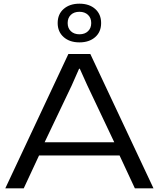

<svg xmlns="http://www.w3.org/2000/svg" viewBox="-20 -1022 862 1042"><path d="M8.8 0 351.1 -729H470.2L813 0H711.9L628.9 -178.2H191.9L108.9 0ZM222.2 -250H600.1L453.1 -560.1L413.1 -648.9H409.2L369.1 -558.1ZM293 -897Q293 -945.3 325.7 -973.6Q358.4 -1002 411.1 -1002Q464.4 -1002 496.6 -973.4Q528.8 -944.8 528.8 -897Q528.8 -848.6 496.3 -820.3Q463.9 -792 411.1 -792Q357.9 -792 325.4 -820.8Q293 -849.6 293 -897ZM411.1 -835.9Q440.4 -835.9 457.8 -852.8Q475.1 -869.6 475.1 -897Q475.1 -924.8 457.5 -941.4Q439.9 -958 411.1 -958Q381.8 -958 364.5 -941.4Q347.2 -924.8 347.2 -897Q347.2 -869.1 364.7 -852.5Q382.3 -835.9 411.1 -835.9Z"/></svg>

Font: Lumene Sans Expanded
Style: Regular
Weight: 400
Width: 7
Designer: Deni Anggara
Version: Version 1.003;Glyphs 3.1.2 (3151)